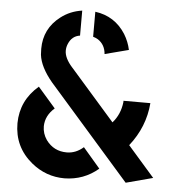

<svg xmlns="http://www.w3.org/2000/svg" viewBox="-50 -737 738 785"><g transform="rotate(5 318.5 -344.5)"><path d="M311.5 -133.8Q280.3 -106.4 243.2 -106.4Q189.5 -106.4 158.2 -149.4Q140.6 -174.8 140.6 -205.1Q141.6 -249 178.7 -281.2L106.4 -364.3Q33.2 -301.8 32.2 -208Q32.2 -110.4 107.4 -48.8Q167 0 243.2 0Q322.3 -1 381.8 -51.8ZM362.3 -520.5Q359.4 -558.6 330.1 -578.1Q320.3 -584 309.6 -586.9V-689.5Q390.6 -678.7 434.6 -609.4Q453.1 -579.1 460 -545.9ZM255.9 -586.9Q222.7 -582 209 -548.8Q203.1 -535.2 203.1 -520.5Q203.1 -490.2 235.4 -454.1Q237.3 -452.1 237.3 -452.1L418.9 -245.1Q450.2 -280.3 456.1 -331.1Q456.1 -335 456.1 -336.9H566.4Q558.6 -238.3 495.1 -158.2L604.5 -33.2L494.1 -3.9L158.2 -386.7Q109.4 -445.3 103.5 -495.1Q102.5 -506.8 102.5 -519.5Q102.5 -602.5 168.9 -653.3Q207 -682.6 255.9 -689.5Z"/></g></svg>

Font: Post No Bills Colombo
Style: Bold
Weight: 700
Designer: Kosala Senevirathne, Siva Puranthara, Lasantha Premarathna, Tharique Azeez
Foundry: Mooniak
Version: Version 1.220 ; ttfautohint (v1.6)